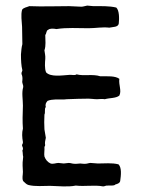

<svg xmlns="http://www.w3.org/2000/svg" viewBox="-20 -676 503 687"><path d="M59 -641C54 -622 58 -601 59 -580C59 -559 60 -537 60 -518C57 -507 56 -494 55 -481C55 -461 56 -440 60 -425C60 -420 56 -418 57 -411C60 -405 61 -397 60 -388C58 -377 64 -374 63 -364C57 -344 62 -321 62 -298C61 -269 60 -241 62 -216C58 -201 59 -184 62 -168C63 -161 58 -161 59 -154C62 -149 64 -143 60 -137C62 -131 61 -121 63 -115C63 -112 62 -109 62 -105C60 -94 61 -73 62 -61C62 -49 58 -38 63 -28C69 -23 74 -16 82 -14C106 -8 136 -11 159 -11C175 -11 191 -9 207 -9C222 -9 238 -9 251 -12C283 -8 319 -15 349 -9C355 -9 359 -13 366 -12C375 -13 388 -10 393 -16C400 -18 408 -20 410 -28C413 -49 416 -76 404 -88C380 -94 354 -91 330 -91C321 -91 313 -93 304 -93C298 -93 292 -90 286 -90C280 -89 273 -91 267 -91C260 -91 253 -89 246 -90C239 -90 233 -93 226 -93C220 -93 214 -91 208 -91C202 -91 195 -93 189 -93C180 -93 171 -88 161 -91C150 -96 143 -105 139 -116C137 -125 140 -138 139 -151C144 -155 140 -162 141 -165C141 -171 143 -176 144 -183L139 -213C138 -227 138 -250 139 -266C143 -273 138 -288 144 -293C141 -303 145 -309 150 -315C166 -322 192 -320 208 -320C212 -320 216 -321 219 -321C247 -322 272 -323 297 -323C307 -323 316 -321 327 -321C336 -321 346 -323 355 -321C372 -326 395 -324 407 -334C416 -352 404 -372 407 -394C392 -405 365 -403 339 -403C312 -412 279 -403 254 -410C247 -405 239 -409 227 -408C200 -406 161 -400 145 -417C139 -430 141 -454 142 -465C143 -477 140 -486 139 -496C145 -513 142 -531 142 -551C147 -556 145 -567 152 -569C158 -575 171 -574 182 -572C219 -578 258 -575 297 -575C322 -575 347 -580 371 -577C384 -580 403 -578 405 -592C407 -610 407 -639 396 -649C371 -655 343 -654 314 -654C307 -654 299 -656 292 -656C285 -655 278 -652 271 -652C257 -652 242 -654 227 -654C178 -654 133 -652 85 -654C76 -650 64 -649 59 -641Z"/></svg>

Font: FuturaRener
Style: Regular
Weight: 400
Designer: BSozoo
Foundry: BSozoo
Version: Version 1.0